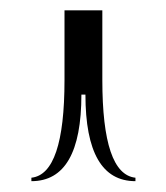

<svg xmlns="http://www.w3.org/2000/svg" viewBox="-20 -553 318 367"><path d="M132.2 -372.2H143.3Q143.3 -206.7 238.9 -206.7V-213.3Q175.6 -220 175.6 -400V-533.3H130ZM135.6 -372.2H146.7L148.9 -533.3H103.3V-400Q103.3 -220 40 -213.3V-206.7Q135.6 -206.7 135.6 -372.2Z"/></svg>

Font: Le Murmure
Style: Regular
Weight: 600
Width: 2
Designer: Jeremy Landes, Alexander Slobzheninov (Cyrillic)
Foundry: Velvetyne Type Foundry
Version: Version 1.0